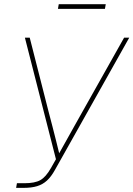

<svg xmlns="http://www.w3.org/2000/svg" viewBox="-20 -910 646 930"><path d="M58.1 0 62 -22.5H98.1Q148.9 -22.5 175.5 -37.6Q202.1 -52.7 226.6 -95.7L251 -138.7L100.6 -727.5H124L215.8 -367.2Q225.1 -332.5 233.9 -298.1Q242.7 -263.7 251.5 -229Q260.3 -194.3 268.6 -159.7H262.2Q281.7 -194.3 301 -229Q320.3 -263.7 339.6 -298.1Q358.9 -332.5 378.4 -367.2L581.1 -727.5H606L246.1 -86.9Q228 -54.2 207.5 -35.4Q187 -16.6 159.9 -8.3Q132.8 0 94.2 0ZM492.2 -889.6 488.3 -867.2H260.7L264.6 -889.6Z"/></svg>

Font: Inter 20pt Thin
Style: Italic
Weight: 250
Italic angle: -9.3988°
Version: Version 4.001;git-66647c0bb